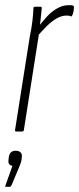

<svg xmlns="http://www.w3.org/2000/svg" viewBox="-33 -507 305 740"><path d="M30 0Q24 0 25 -6L82 -367Q89 -400 92 -427Q95 -454 96 -476Q96 -481 102 -481H123Q128 -481 128 -476Q126 -453 123 -427.5Q120 -402 117 -386L118 -382L59 -6Q58 0 52 0ZM110 -366 114 -403Q129 -422 146.5 -441.5Q164 -461 186 -474Q208 -487 231 -487Q236 -487 240.5 -487Q245 -487 249 -485Q252 -484 252 -480Q252 -472 250.5 -464Q249 -456 246 -449Q244 -443 240 -444Q236 -446 232.5 -446.5Q229 -447 223 -447Q204 -447 184.5 -435.5Q165 -424 146 -405Q127 -386 110 -366ZM-9 213Q-15 213 -12 208L15 132Q6 131 2 125Q-2 119 0 108L1 98Q5 74 27 74Q40 74 46.5 80.5Q53 87 51 99L50 108Q49 115 46.5 122.5Q44 130 40 139L11 208Q8 213 4 213Z"/></svg>

Font: Sofia Sans Extra Condensed ExtraLight
Style: Italic
Weight: 250
Italic angle: -9°
Version: Version 4.100